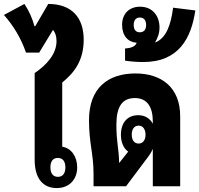

<svg xmlns="http://www.w3.org/2000/svg" viewBox="-71 -946 1012 975"><path d="M354 -745C354 -857 293 -926 174 -926L108 -813H104C93 -854 76 -891 53 -926L-51 -870C-4 -817 35 -754 61 -679H128L198 -794C210 -781 216 -761 216 -737C216 -672 166 -616 105 -575V-135C105 -35 151 9 217 9C283 9 321 -37 321 -96C321 -151 291 -194 245 -201V-527C309 -579 354 -641 354 -745ZM223 -144C248 -144 261 -126 261 -96C261 -66 248 -48 223 -48C198 -48 185 -66 185 -96C185 -127 198 -144 223 -144Z M404 0H569L671 -136C685 -154 697 -171 705 -190V0H844V-356C844 -502 749 -573 617 -573C476 -573 381 -498 381 -336C381 -217 404 -166 404 -63ZM520 -312C520 -404 549 -448 614 -448C677 -448 705 -402 705 -329V-318C690 -345 665 -361 631 -361C575 -361 543 -322 543 -261C543 -224 556 -193 580 -176L534 -118C533 -192 520 -221 520 -312ZM633 -217C610 -217 598 -236 598 -262C598 -289 610 -308 633 -308C655 -308 668 -289 668 -262C668 -235 655 -217 633 -217Z M656 -631C838 -631 900 -753 921 -893L808 -907C797 -820 773 -751 716 -730C730 -753 739 -778 739 -806C739 -865 704 -912 640 -912C587 -912 549 -878 549 -820C549 -764 579 -732 623 -729C617 -709 591 -701 564 -700V-638C591 -634 622 -631 656 -631ZM639 -782C619 -782 608 -795 608 -819C608 -843 619 -857 639 -857C659 -857 671 -844 671 -819C671 -795 659 -782 639 -782Z"/></svg>

Font: Noto Sans Thai Looped ExtraCondensed ExtraBold
Style: Regular
Weight: 800
Width: 2
Designer: Sasikarn Vongin, Ben Mitchell
Foundry: The Fontpad Ltd
Version: Version 1.001